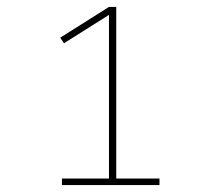

<svg xmlns="http://www.w3.org/2000/svg" viewBox="-20 -858 640 555"><path d="M159 -323V-342H295V-815L165 -733L154 -749L295 -838H316V-342H441V-323Z"/></svg>

Font: Iosevka Slab Thin Extended
Style: Regular
Weight: 100
Width: 7
Monospace: yes
Designer: Belleve Invis
Foundry: Belleve Invis
Version: Version 11.1.1; ttfautohint (v1.8.3)